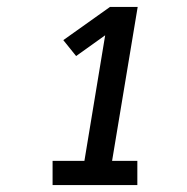

<svg xmlns="http://www.w3.org/2000/svg" viewBox="-20 -858 540 555"><path d="M132 -323V-393H224L284 -756L200 -696L163 -742L298 -838H378L304 -393H377V-323Z"/></svg>

Font: Iosevka Curly Slab MdObl
Style: Regular
Weight: 500
Italic angle: -9°
Monospace: yes
Designer: Belleve Invis
Foundry: Belleve Invis
Version: Version 11.0.0; ttfautohint (v1.8.3)